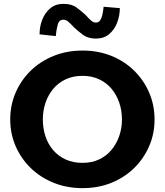

<svg xmlns="http://www.w3.org/2000/svg" viewBox="-20 -962 854 995"><path d="M408 13Q327 13 258.5 -14.5Q190 -42 139.5 -91Q89 -140 61 -204.5Q33 -269 33 -343Q33 -417 61 -482Q89 -547 139.5 -596Q190 -645 258.5 -672.5Q327 -700 408 -700Q489 -700 557 -672.5Q625 -645 675 -596Q725 -547 753 -482Q781 -417 781 -343Q781 -269 753 -204.5Q725 -140 675 -91Q625 -42 557 -14.5Q489 13 408 13ZM408 -118Q456 -118 494 -136Q532 -154 558 -185.5Q584 -217 598 -257.5Q612 -298 612 -343Q612 -389 598 -430Q584 -471 558 -502Q532 -533 494 -551Q456 -569 408 -569Q359 -569 320.5 -551Q282 -533 255.5 -501Q229 -469 215.5 -428.5Q202 -388 202 -343Q202 -297 215.5 -256Q229 -215 255.5 -184Q282 -153 320.5 -135.5Q359 -118 408 -118ZM477 -762Q437 -762 411 -781Q385 -800 365 -819Q346 -839 334 -849.5Q322 -860 308 -860Q286 -860 279 -834Q272 -808 269 -775L185 -784Q185 -824 199 -860Q213 -896 240.5 -919Q268 -942 308 -942Q351 -942 376 -923.5Q401 -905 423 -885Q440 -866 452 -855.5Q464 -845 477 -845Q492 -845 499.5 -857Q507 -869 511 -887.5Q515 -906 517 -927L601 -920Q601 -881 587 -844.5Q573 -808 545.5 -785Q518 -762 477 -762Z"/></svg>

Font: BioRhyme ExtraBold ExtraBold
Style: Regular
Weight: 800
Version: Version 1.600;gftools[0.9.33]